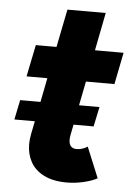

<svg xmlns="http://www.w3.org/2000/svg" viewBox="-51 -716 526 763"><g transform="rotate(5 212.5 -334.5)"><path d="M82 -131.3Q82 -148.9 85.9 -169.9L96.7 -223.6H15.1L31.2 -302.2H112.3L131.3 -398.4H48.3L74.2 -525.4H156.7L187 -676.8H339.8L310.1 -525.4H424.3L398.9 -398.4H285.2L266.1 -302.2H347.7L331.1 -223.6H251L243.2 -184.1Q240.7 -171.9 240.7 -163.1Q240.7 -127.9 272 -127.9Q284.2 -127.9 296.1 -132.3Q308.1 -136.7 314.9 -141.6L365.2 -19.5Q345.2 -8.3 311.3 -0.2Q277.3 7.8 244.1 7.8Q189.5 7.8 153.1 -10.5Q116.7 -28.8 99.4 -60.3Q82 -91.8 82 -131.3Z"/></g></svg>

Font: Reddit Sans Vanilla ExtraBold
Style: Italic
Weight: 800
Italic angle: -11.25°
Designer: Stephen Hutchings
Version: Version 1.013